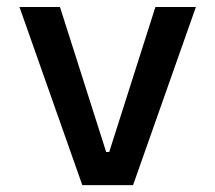

<svg xmlns="http://www.w3.org/2000/svg" viewBox="-20 -538 626 558"><path d="M219.2 0 36.6 -517.6H154.3L288.6 -96.2H297.4L431.6 -517.6H549.3L366.7 0Z"/></svg>

Font: Cascadia Mono Medium
Style: Regular
Weight: 500
Monospace: yes
Designer: Aaron Bell
Foundry: Saja Typeworks
Version: Version 2407.024